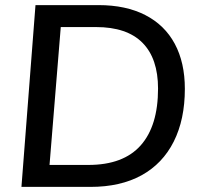

<svg xmlns="http://www.w3.org/2000/svg" viewBox="-20 -732 794 752"><path d="M64 0 119 -712H366Q473 -712 549 -673Q625 -634 664.5 -560.5Q704 -487 704 -384Q704 -264 660.5 -177.5Q617 -91 534.5 -45.5Q452 0 334 0ZM174 -86H326Q463 -86 531 -162.5Q599 -239 599 -385Q599 -503 538 -564.5Q477 -626 356 -626H218Z"/></svg>

Font: Muli SemiBold
Style: Italic
Weight: 600
Italic angle: -4.541°
Designer: Vernon Adams
Foundry: Vernon Adams
Version: Version 2.100; ttfautohint (v1.8.1.43-b0c9)